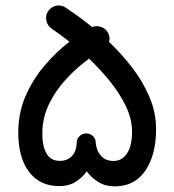

<svg xmlns="http://www.w3.org/2000/svg" viewBox="-20 -637 633 698"><path d="M155.3 -596.7Q165.5 -612.3 184.3 -616.2Q203.1 -620.1 218.8 -609.4Q236.8 -597.2 262 -579.3Q287.1 -561.5 314.9 -538.6Q331.1 -544.9 347.7 -539.1Q364.3 -533.2 372.6 -518.1Q381.3 -502 376.5 -484.4Q420.4 -442.9 459.5 -392.6Q498.5 -342.3 522.9 -285.4Q547.4 -228.5 547.4 -167Q547.4 -74.2 508.5 -16.8Q469.7 40.5 397.5 40.5Q362.8 40.5 337.4 24.7Q312 8.8 295.4 -14.2Q279.3 8.8 254.6 24.2Q230 39.6 195.3 39.6Q125 39.6 85.7 -12.2Q46.4 -64 46.4 -154.8Q46.4 -227.5 73.5 -289.1Q100.6 -350.6 143.1 -399.9Q185.5 -449.2 232.4 -485.4Q214.4 -499.5 198 -511.5Q181.6 -523.4 168 -532.7Q152.3 -543.5 148.4 -562.5Q144.5 -581.5 155.3 -596.7ZM327.6 -122.1Q329.6 -90.8 346.4 -71.3Q363.3 -51.8 393.1 -51.8Q423.3 -51.8 441.7 -79.1Q460 -106.4 460 -158.2Q460 -204.6 437.5 -251.2Q415 -297.9 379.4 -341.8Q343.8 -385.7 303.7 -423.8Q261.2 -393.1 222.2 -351.3Q183.1 -309.6 158.4 -259Q133.8 -208.5 133.8 -151.4Q133.8 -105.5 149.2 -78.9Q164.6 -52.2 197.3 -52.2Q226.1 -52.2 242.2 -70.3Q258.3 -88.4 258.8 -118.7Q258.8 -132.8 270 -142.6Q270.5 -143.1 270.5 -143.6Q270.5 -143.6 270.5 -143.6Q277.8 -149.9 287.6 -151.4Q301.8 -153.8 314.2 -145.3Q326.7 -136.7 327.6 -122.1Z"/></svg>

Font: Mikhak Medium
Style: Regular
Weight: 500
Designer: Amin Abedi
Version: Version 3.3